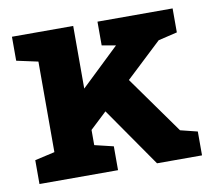

<svg xmlns="http://www.w3.org/2000/svg" viewBox="-64 -602 764 677"><g transform="rotate(-10 318.0 -264.0)"><path d="M225.1 -143.1 160.2 -229 374 -433.1 375.5 -434.6 325.7 -443.4V-528.3H594.7V-442.4L526.9 -426.3ZM24.9 0V-85.4L96.2 -101.6V-425.8L19.5 -442.4V-528.3H238.8V-101.6L306.2 -85.4V0ZM445.8 0 284.2 -232.4 378.4 -335.4 545.9 -100.6 606.9 -85.4V0Z"/></g></svg>

Font: Robotiche
Style: Bold
Weight: 700
Designer: Google
Version: Version 2.001